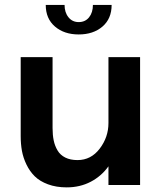

<svg xmlns="http://www.w3.org/2000/svg" viewBox="-20 -768 662 797"><path d="M169.9 -747.6H248Q248 -716.3 264.2 -696.3Q280.3 -676.3 306.6 -676.3Q334 -676.3 349.9 -696.3Q365.7 -716.3 365.7 -747.6H443.4Q443.4 -690.4 405.3 -657.7Q367.2 -625 306.6 -625Q246.6 -625 208.3 -657.7Q169.9 -690.4 169.9 -747.6ZM256.8 9.8Q213.4 9.8 179.2 -2.9Q145 -15.6 124.3 -36.1Q103.5 -56.6 89.8 -85Q76.2 -113.3 71 -142.1Q65.9 -170.9 65.9 -202.6V-530.8H198.2V-236.3Q198.2 -207.5 202.9 -185.1Q207.5 -162.6 218.8 -143.6Q230 -124.5 251 -114Q272 -103.5 301.8 -103.5Q357.9 -103.5 394 -151.1Q430.2 -198.7 430.2 -257.3V-530.8H561.5V0H430.2V-77.6Q400.9 -36.6 356.4 -13.4Q312 9.8 256.8 9.8Z"/></svg>

Font: Epilogue SemiBold
Style: Regular
Weight: 600
Designer: Tyler Finck
Foundry: Etcetera Type Co
Version: Version 2.112